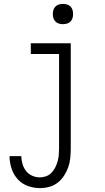

<svg xmlns="http://www.w3.org/2000/svg" viewBox="-20 -742 540 985"><path d="M185 223Q153 223 122.5 212Q92 201 70.5 177Q49 153 39 122Q29 91 29 59H89Q90 79 95.5 99Q101 119 113.5 135Q126 151 145 159.5Q164 168 185 168Q201 168 217 162Q233 156 244.5 144Q256 132 263.5 117Q271 102 275.5 86Q280 70 281.5 53.5Q283 37 283 20V-465H138V-520H343V20Q343 44 340.5 68.5Q338 93 330 116Q322 139 308.5 159.5Q295 180 276 195Q257 210 233 216.5Q209 223 185 223ZM303 -618Q292 -618 282 -621Q272 -624 264.5 -631.5Q257 -639 254 -649Q251 -659 251 -670Q251 -681 254 -691Q257 -701 264.5 -708.5Q272 -716 282 -719Q292 -722 303 -722Q314 -722 324 -719Q334 -716 341.5 -708.5Q349 -701 352 -691Q355 -681 355 -670Q355 -659 352 -649Q349 -639 341.5 -631.5Q334 -624 324 -621Q314 -618 303 -618Z"/></svg>

Font: Iosevka SS18 Light
Style: Regular
Weight: 300
Monospace: yes
Designer: Belleve Invis
Foundry: Belleve Invis
Version: Version 25.1.1; ttfautohint (v1.8.4)